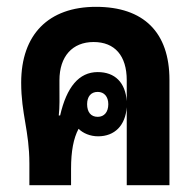

<svg xmlns="http://www.w3.org/2000/svg" viewBox="-20 -542 573 562"><path d="M66 0H188V-48C188 -99 195 -137 210 -165C223 -152 244 -143 267 -143C316 -143 347 -175 351 -228V0H476V-308C476 -448 400 -522 261 -522C122 -522 42 -441 42 -300C42 -208 66 -159 66 -63ZM152 -204C155 -230 154 -253 154 -293V-307C154 -377 192 -419 254 -419C316 -419 351 -379 351 -307V-246C347 -300 317 -331 266 -331C211 -331 175 -287 156 -204ZM266 -200C246 -200 235 -214 235 -237C235 -259 246 -273 266 -273C285 -273 297 -259 297 -237C297 -214 285 -200 266 -200Z"/></svg>

Font: Noto Sans Thai Looped UI Narrow
Style: Bold
Weight: 700
Width: 4
Designer: Cadson Demak Team
Foundry: Cadson Demak Co., Ltd.
Version: Version 1.000